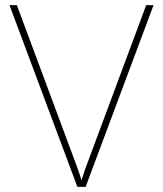

<svg xmlns="http://www.w3.org/2000/svg" viewBox="-20 -731 637 751"><path d="M313 -69.3 551.8 -710.9H580.6L314.9 0H282.7L17.1 -710.9H45.9L284.7 -69.3L298.8 -26.4Z"/></svg>

Font: Vazirmatn RD FD Thin
Style: Regular
Weight: 100
Designer: Saber Rastikerdar
Foundry: Saber Rastikerdar
Version: Version 33.003